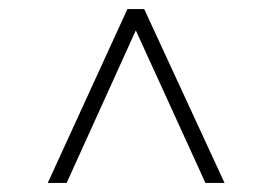

<svg xmlns="http://www.w3.org/2000/svg" viewBox="-20 -725 598 422"><path d="M274.5 -667H282.5L126.5 -323H85L260 -705H297L473.5 -323H431.5Z"/></svg>

Font: Newsreader 60pt Medium
Style: Regular
Weight: 500
Designer: Hugues Gentile
Foundry: Production Type
Version: Version 1.003